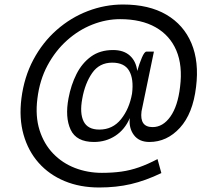

<svg xmlns="http://www.w3.org/2000/svg" viewBox="-20 -738 924 852"><path d="M420 94Q335 94 266.5 65.5Q198 37 151.5 -15.5Q105 -68 84.5 -140.5Q64 -213 75 -301Q87 -396 128 -473Q169 -550 231.5 -605Q294 -660 370 -689Q446 -718 526 -718Q641 -718 718 -673Q795 -628 829.5 -546Q864 -464 850 -352Q836 -234 778.5 -171Q721 -108 643 -108Q597 -108 574 -139Q551 -170 556 -214Q534 -163 492 -135.5Q450 -108 397 -108Q319 -108 293.5 -162.5Q268 -217 284 -302Q295 -361 319.5 -409.5Q344 -458 384 -487Q424 -516 482 -516Q529 -516 556.5 -491Q584 -466 589 -423Q598 -455 609.5 -482Q621 -509 630 -509H663L608 -244Q599 -174 657 -174Q703 -174 736 -220.5Q769 -267 779 -352Q791 -447 762.5 -514Q734 -581 670.5 -617Q607 -653 513 -653Q451 -653 390 -629Q329 -605 277.5 -559Q226 -513 191 -448Q156 -383 146 -301Q136 -222 155.5 -160.5Q175 -99 216 -56.5Q257 -14 313 7.5Q369 29 432 29Q479 29 518.5 23.5Q558 18 596.5 4.5Q635 -9 679 -32L696 30Q625 64 560.5 79Q496 94 420 94ZM421 -163Q480 -163 517 -209Q554 -255 566 -323Q574 -388 553 -424Q532 -460 478 -460Q421 -460 389 -414Q357 -368 345 -300Q333 -236 351 -199.5Q369 -163 421 -163Z"/></svg>

Font: Haskoy
Style: Italic
Weight: 400
Designer: Ertekin Erdin
Foundry: Ertekin Erdin
Version: Version 2.000; ttfautohint (v1.8.4.7-5d5b)